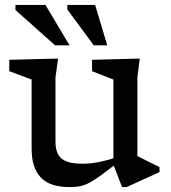

<svg xmlns="http://www.w3.org/2000/svg" viewBox="-20 -747 690 777"><path d="M204.5 -174Q204.5 -142 215.2 -122.2Q226 -102.5 250 -93.5Q274 -84.5 313.5 -84.5Q347 -84.5 381.8 -91.5Q416.5 -98.5 444 -108.5L452.5 -86Q410 -53 382.8 -33.5Q355.5 -14 336.5 -4.8Q317.5 4.5 300.5 7.2Q283.5 10 260.5 10Q181.5 10 144.8 -29Q108 -68 108 -144.5V-425L17.5 -459V-505L215 -510L204.5 -434ZM474 10 439 -80V-425L352.5 -459V-505L545.5 -510L536 -434V-115.5Q540.5 -113 552 -107.2Q563.5 -101.5 577.5 -94.5Q591.5 -87.5 604.5 -81.2Q617.5 -75 625.5 -71V-50.5L492.5 10ZM261.5 -563.5H203L42.5 -706.5V-727H164ZM414 -563.5H359.5L252.5 -708.5V-727H365Z"/></svg>

Font: Newsreader 7pt
Style: Regular
Weight: 400
Designer: Hugues Gentile
Foundry: Production Type
Version: Version 1.003